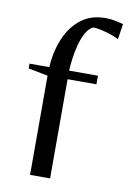

<svg xmlns="http://www.w3.org/2000/svg" viewBox="-80 -742 534 793"><g transform="rotate(10 186.5 -346.0)"><path d="M103 0V-416L21 -432V-452H104Q108 -520 131.5 -574.5Q155 -629 196.5 -660.5Q238 -692 297 -692Q315 -692 335 -688.5Q355 -685 373 -680L363 -615Q348 -623 326.5 -630Q305 -637 285.5 -641Q266 -645 254 -645Q235 -635 222.5 -611.5Q210 -588 202.5 -558.5Q195 -529 191.5 -500.5Q188 -472 187 -452H308V-416H187V0Z"/></g></svg>

Font: Belleza
Style: Regular
Weight: 400
Designer: Eduardo Rodriguez Tunni
Foundry: Eduardo Rodriguez Tunni
Version: Version 1.003; ttfautohint (v1.8.4.7-5d5b)